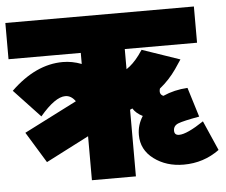

<svg xmlns="http://www.w3.org/2000/svg" viewBox="-91 -700 894 760"><g transform="rotate(-5 355.5 -320.0)"><path d="M244.1 4.9V-169.9L73.2 -82L-2 -205.1L208 -312Q191.4 -335.9 168 -335.9Q127.4 -335.9 66.9 -264.2L-37.1 -375Q62 -471.2 169.9 -471.2Q207 -471.2 244.1 -457V-501H-43V-645H706.1V-501H418.9V-420.9Q445.3 -438 470.2 -471.2L484.9 -492.2L634.8 -440.9L609.9 -403.8Q582 -363.8 543.9 -333Q537.1 -310.5 555.2 -303.2Q600.1 -323.2 652.8 -326.2L689 -209Q624 -197.3 604.5 -189.5Q585 -181.6 585 -162.1Q585 -144 604 -144Q634.8 -144 702.1 -189L753.9 -70.8Q691.4 -24.9 611.8 -24.9Q543 -24.9 493.9 -61.5Q444.8 -98.1 444.8 -157.2Q444.8 -196.8 466.8 -231Q440.9 -243.7 428.2 -264.2L418.9 -259.8V4.9Z"/></g></svg>

Font: LT Superior Black
Style: Regular
Weight: 900
Designer: Daniel Lyons
Foundry: LyonsType
Version: Version 2.005